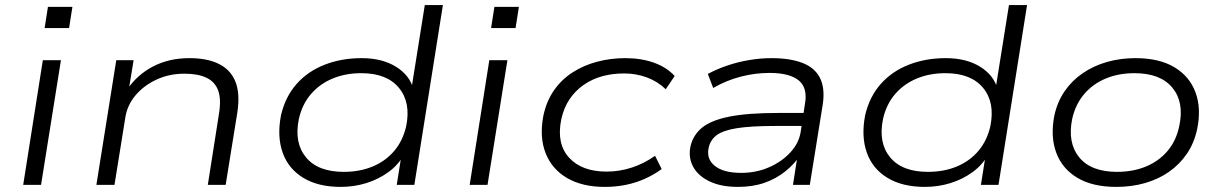

<svg xmlns="http://www.w3.org/2000/svg" viewBox="-20 -725 4787 753"><path d="M155 -615 168 -698H264L251 -615ZM71 0 148 -489H219L141 0Z M358 0 436 -489H504L485 -373H478Q518 -432 580.5 -464.5Q643 -497 723 -497Q792 -497 838 -474.5Q884 -452 903 -405.5Q922 -359 911 -285L865 0H795L839 -280Q848 -337 835.5 -370.5Q823 -404 790 -420Q757 -436 703 -436Q643 -436 593 -412.5Q543 -389 510.5 -350Q478 -311 471 -261L429 0Z M1316 8Q1228 8 1169.5 -27.5Q1111 -63 1088.5 -126.5Q1066 -190 1082 -273Q1099 -346 1143.5 -396Q1188 -446 1254 -471.5Q1320 -497 1398 -497Q1479 -497 1533.5 -463Q1588 -429 1602 -373H1593L1646 -705H1717L1605 0H1536L1555 -120H1565Q1543 -79 1504 -50.5Q1465 -22 1417 -7Q1369 8 1316 8ZM1328 -51Q1391 -51 1441.5 -72Q1492 -93 1526 -133Q1560 -173 1573 -230Q1592 -323 1544.5 -380.5Q1497 -438 1397 -438Q1335 -438 1284.5 -417Q1234 -396 1199.5 -356Q1165 -316 1152 -258Q1133 -165 1180 -108Q1227 -51 1328 -51Z M1906 -615 1919 -698H2015L2002 -615ZM1822 0 1899 -489H1970L1892 0Z M2352 8Q2264 8 2204.5 -26.5Q2145 -61 2120 -124Q2095 -187 2111 -271Q2123 -328 2152.5 -370.5Q2182 -413 2225.5 -441Q2269 -469 2322 -483Q2375 -497 2432 -497Q2495 -497 2545 -479Q2595 -461 2626 -427L2591 -375Q2559 -406 2516.5 -421.5Q2474 -437 2428 -437Q2382 -437 2342 -426Q2302 -415 2269 -392Q2236 -369 2213.5 -335.5Q2191 -302 2181 -256Q2162 -161 2212 -106.5Q2262 -52 2359 -52Q2410 -52 2458.5 -68Q2507 -84 2549 -114L2575 -62Q2545 -40 2509.5 -24Q2474 -8 2434.5 0Q2395 8 2352 8Z M2874 8Q2808 8 2763 -13.5Q2718 -35 2698.5 -71Q2679 -107 2688 -151Q2698 -195 2733 -224Q2768 -253 2840 -267.5Q2912 -282 3031 -282H3148L3140 -231H3020Q2923 -231 2868.5 -222Q2814 -213 2789.5 -194Q2765 -175 2759 -144Q2750 -101 2784 -74Q2818 -47 2887 -47Q2945 -47 2995 -68.5Q3045 -90 3079 -126.5Q3113 -163 3120 -207L3137 -318Q3148 -381 3112 -410Q3076 -439 2998 -439Q2942 -439 2885.5 -424.5Q2829 -410 2777 -380L2756 -435Q2791 -454 2832.5 -468Q2874 -482 2918.5 -489.5Q2963 -497 3005 -497Q3078 -497 3126.5 -478.5Q3175 -460 3195.5 -420Q3216 -380 3207 -317L3156 0H3090L3108 -116L3119 -117Q3096 -82 3060 -53Q3024 -24 2978 -8Q2932 8 2874 8Z M3607 8Q3519 8 3460.5 -27.5Q3402 -63 3379.5 -126.5Q3357 -190 3373 -273Q3390 -346 3434.5 -396Q3479 -446 3545 -471.5Q3611 -497 3689 -497Q3770 -497 3824.5 -463Q3879 -429 3893 -373H3884L3937 -705H4008L3896 0H3827L3846 -120H3856Q3834 -79 3795 -50.5Q3756 -22 3708 -7Q3660 8 3607 8ZM3619 -51Q3682 -51 3732.5 -72Q3783 -93 3817 -133Q3851 -173 3864 -230Q3883 -323 3835.5 -380.5Q3788 -438 3688 -438Q3626 -438 3575.5 -417Q3525 -396 3490.5 -356Q3456 -316 3443 -258Q3424 -165 3471 -108Q3518 -51 3619 -51Z M4358 8Q4265 8 4205.5 -27.5Q4146 -63 4122.5 -126Q4099 -189 4115 -272Q4127 -326 4155.5 -367.5Q4184 -409 4226.5 -438Q4269 -467 4321.5 -482Q4374 -497 4433 -497Q4526 -497 4585.5 -461.5Q4645 -426 4668.5 -363Q4692 -300 4675 -218Q4663 -163 4634.5 -121.5Q4606 -80 4564.5 -51Q4523 -22 4470.5 -7Q4418 8 4358 8ZM4361 -51Q4424 -51 4474.5 -72Q4525 -93 4559 -133Q4593 -173 4605 -231Q4625 -324 4578 -381Q4531 -438 4429 -438Q4367 -438 4316.5 -417Q4266 -396 4232 -356Q4198 -316 4185 -259Q4166 -165 4212.5 -108Q4259 -51 4361 -51Z"/></svg>

Font: Nunito Sans 10pt Expanded Light
Style: Italic
Weight: 300
Width: 7
Italic angle: -9°
Designer: Vernon Adams
Foundry: Vernon Adams
Version: Version 3.101;gftools[0.9.27]